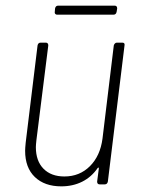

<svg xmlns="http://www.w3.org/2000/svg" viewBox="-20 -653 500 680"><path d="M394 -502H413Q423 -502 421 -492L362 -10Q360 0 351 0H333Q324 0 324 -10L330 -56Q330 -59 329 -59.5Q328 -60 326 -58Q304 -26 271 -9.5Q238 7 197 7Q138 7 103.5 -26Q69 -59 69 -119Q69 -128 71 -148L113 -492Q115 -502 124 -502H142Q151 -502 151 -492L109 -157Q107 -139 107 -132Q107 -83 134 -55.5Q161 -28 208 -28Q262 -28 298.5 -64.5Q335 -101 343 -162L383 -492Q384 -496 387 -499Q390 -502 394 -502ZM174 -611 175 -623Q177 -633 186 -633H386Q395 -633 395 -623L393 -611Q391 -601 382 -601H182Q178 -601 175.5 -604Q173 -607 174 -611Z"/></svg>

Font: Barlow Semi Condensed ExLight
Style: Italic
Weight: 275
Width: 4
Italic angle: -7°
Designer: Jeremy Tribby
Foundry: Tribby Type
Version: Version 1.408